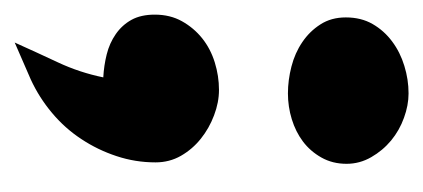

<svg xmlns="http://www.w3.org/2000/svg" viewBox="-182 -197 592 269"><g transform="rotate(90 114.5 -62.0)"><path d="M209 -251Q209 -231.4 200.2 -215.8Q191.4 -200.2 177.7 -189.9Q164.1 -179.7 146.5 -174.3Q128.9 -168.9 110.4 -168.9Q91.8 -168.9 72.8 -173.8Q53.7 -178.7 38.6 -189Q23.4 -199.2 13.7 -214.4Q3.9 -229.5 3.9 -250Q3.9 -271.5 13.2 -287.6Q22.5 -303.7 37.6 -314.9Q52.7 -326.2 71.8 -332Q90.8 -337.9 110.4 -337.9Q127 -337.9 144.5 -331.5Q162.1 -325.2 176.3 -313.5Q190.4 -301.8 199.7 -285.6Q209 -269.5 209 -251ZM207 16.6Q207 44.9 198.2 71.3Q189.5 97.7 174.3 120.6Q159.2 143.6 137.7 161.6Q116.2 179.7 90.8 191.4L39.1 213.9Q52.7 183.6 66.9 153.3Q81.1 123 87.9 89.8Q71.3 88.9 55.7 85Q40 81.1 27.3 72.3Q14.6 63.5 7.3 50.3Q0 37.1 0 17.6Q0 -3.9 9.3 -20.5Q18.6 -37.1 33.2 -48.8Q47.9 -60.5 66.9 -66.4Q85.9 -72.3 105.5 -72.3Q123 -72.3 141.1 -65.4Q159.2 -58.6 173.8 -46.9Q188.5 -35.2 197.8 -19Q207 -2.9 207 16.6Z"/></g></svg>

Font: Fontdiner Swanky
Style: Regular
Weight: 400
Designer: Font Diner, Inc
Foundry: Font Diner, Inc
Version: Version 1.000